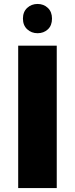

<svg xmlns="http://www.w3.org/2000/svg" viewBox="-20 -951 379 971"><path d="M72 -720H267V0H72ZM170 -783Q139 -783 117.5 -803Q96 -823 96 -857Q96 -891 117.5 -911Q139 -931 170 -931Q201 -931 222 -911Q243 -891 243 -857Q243 -822 222 -802.5Q201 -783 170 -783Z"/></svg>

Font: Kufam ExtraBold
Style: Regular
Weight: 800
Designer: Wael Morcos, Artur Schmal
Foundry: Original Type
Version: Version 1.300; ttfautohint (v1.8.3)